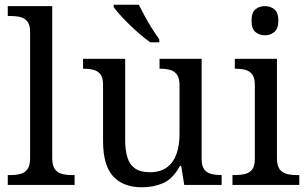

<svg xmlns="http://www.w3.org/2000/svg" viewBox="-20 -786 1305 816"><path d="M13 0V-42H26Q49 -42 67.5 -47Q86 -52 97 -67.5Q108 -83 108 -114V-650Q108 -680 96.5 -694.5Q85 -709 66.5 -713.5Q48 -718 26 -718H13V-760H202V-114Q202 -83 213 -67.5Q224 -52 243 -47Q262 -42 284 -42H297V0Z M583 10Q504 10 461 -36.5Q418 -83 418 -186V-426Q418 -456 406.5 -470.5Q395 -485 376.5 -489.5Q358 -494 336 -494H333V-536H512V-191Q512 -148 521.5 -117Q531 -86 554 -70Q577 -54 617 -54Q661 -54 689 -74.5Q717 -95 730 -131.5Q743 -168 743 -216V-422Q743 -454 732 -469Q721 -484 702.5 -489Q684 -494 661 -494H658V-536H837V-109Q837 -80 848.5 -65.5Q860 -51 878.5 -46.5Q897 -42 919 -42H922V0H763L750 -81H745Q714 -25 673 -7.5Q632 10 583 10ZM619 -606Q599 -620 576 -639.5Q553 -659 530.5 -681Q508 -703 490 -723Q472 -743 463 -756V-766H570Q581 -744 595.5 -717Q610 -690 626.5 -664Q643 -638 657 -619V-606Z M968 0V-42H981Q1003 -42 1021.5 -46.5Q1040 -51 1051.5 -65.5Q1063 -80 1063 -109V-426Q1063 -456 1051.5 -470.5Q1040 -485 1021.5 -489.5Q1003 -494 981 -494H978V-536H1157V-114Q1157 -83 1168 -67.5Q1179 -52 1198 -47Q1217 -42 1239 -42H1252V0ZM1106 -636Q1082 -636 1065.5 -650Q1049 -664 1049 -698Q1049 -733 1065.5 -746.5Q1082 -760 1106 -760Q1129 -760 1146 -746.5Q1163 -733 1163 -698Q1163 -664 1146 -650Q1129 -636 1106 -636Z"/></svg>

Font: Noto Rashi Hebrew
Style: Regular
Weight: 400
Version: Version 1.006